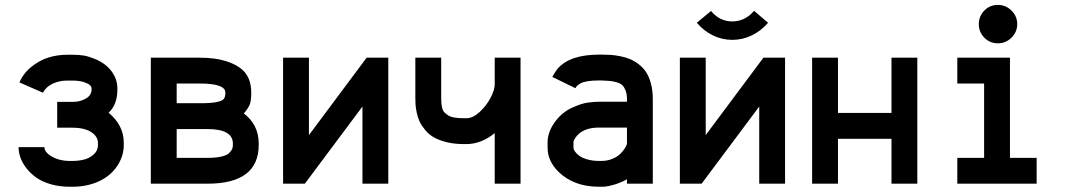

<svg xmlns="http://www.w3.org/2000/svg" viewBox="-20 -729 4239 762"><path d="M343.3 -378.9Q343.3 -383.3 338.6 -389.4Q334 -395.5 315.4 -402.3Q296.9 -409.2 267.6 -409.2H246.1Q213.9 -409.2 187.3 -396Q160.6 -382.8 150.9 -360.8L57.1 -401.9Q73.2 -439 105.5 -464.6Q137.7 -490.2 173.1 -501Q208.5 -511.7 246.1 -511.7H267.6Q295.4 -511.7 314 -508.3Q332.5 -504.9 356.9 -495.1Q399.9 -477.1 422.9 -445.8Q445.8 -414.6 445.8 -378.9V-373.5Q445.8 -313.5 411.1 -281.7Q471.2 -231.4 471.2 -163.1V-153.3Q471.2 -111.8 447.8 -74.2Q421.4 -32.2 373.8 -10Q326.2 12.2 267.6 12.2H257.8Q215.8 12.2 180.9 2Q146 -8.3 123 -24.9Q100.1 -41.5 84 -62.5Q67.9 -83.5 60.8 -104.5Q53.7 -125.5 53.7 -145H156.2Q156.2 -128.9 174.3 -115.2Q207.5 -90.3 257.8 -90.3H267.6Q292 -90.3 313.5 -95.7Q335 -101.1 351.8 -116Q368.7 -130.9 368.7 -153.3V-163.1Q368.7 -179.7 355 -194.3Q327.6 -222.2 267.6 -222.2H207V-324.7H268.6Q298.8 -324.7 321 -337.9Q343.3 -351.1 343.3 -373.5Z M1006.8 -154.3Q1006.8 0 803.7 0H578.6V-500H773.4Q835 -500 877 -486.3Q930.7 -469.2 953.9 -439.2Q977.1 -409.2 977.1 -361.3Q977.1 -331.1 971.9 -316.2Q966.8 -301.3 947.8 -278.8Q1006.8 -233.9 1006.8 -158.7ZM904.3 -158.7Q904.3 -216.8 803.2 -216.8H681.2V-102.5H803.7Q836.9 -102.5 858.9 -107.7Q880.9 -112.8 889.9 -122.1Q898.9 -131.3 901.6 -138.4Q904.3 -145.5 904.3 -154.3ZM874.5 -361.3Q874.5 -397.5 773.4 -397.5H681.2V-319.3H773.4Q818.4 -319.3 840.3 -324Q862.3 -328.6 868.4 -336.7Q874.5 -344.7 874.5 -361.3Z M1103.5 0V-500H1206.1V-192.9L1435.1 -500H1521V0H1418.5V-306.2L1189.9 0Z M1731 -340.3Q1731 -327.1 1731.7 -319.3Q1732.4 -311.5 1734.9 -300.8Q1737.3 -290 1743.2 -283.7Q1749 -277.3 1758.5 -271.2Q1768.1 -265.1 1783.7 -262.5Q1799.3 -259.8 1820.8 -259.8H1831.1Q1856.9 -259.8 1884 -284.9Q1911.1 -310.1 1927.2 -341.3Q1943.4 -372.6 1943.4 -394V-500H2045.9V0H1943.4V-200.7Q1889.6 -157.2 1831.1 -157.2H1820.8Q1782.2 -157.2 1751.5 -165Q1720.7 -172.9 1701.2 -184.3Q1681.6 -195.8 1667.2 -213.4Q1652.8 -231 1645.5 -246.3Q1638.2 -261.7 1634 -281.7Q1629.9 -301.8 1629.2 -313.7Q1628.4 -325.7 1628.4 -340.3V-500H1731Z M2367.2 -90.3Q2391.1 -90.3 2411.6 -99.1Q2432.1 -107.9 2443.8 -120.4Q2455.6 -132.8 2461.9 -143.6Q2468.3 -154.3 2468.3 -160.6V-222.7H2357.4Q2291.5 -222.7 2263.7 -182.6Q2255.9 -171.4 2255.9 -164.6V-142.1Q2255.9 -136.7 2261.2 -128.7Q2266.6 -120.6 2277.6 -111.8Q2288.6 -103 2309.8 -96.7Q2331.1 -90.3 2357.4 -90.3ZM2171.9 -423.8Q2186 -448.2 2192.9 -456.1Q2241.2 -512.2 2357.4 -512.2H2367.2Q2387.2 -512.2 2403.3 -511.2Q2419.4 -510.3 2441.4 -505.9Q2463.4 -501.5 2480.5 -494.4Q2497.6 -487.3 2515.1 -473.9Q2532.7 -460.4 2544.4 -442.4Q2556.2 -424.3 2563.5 -397Q2570.8 -369.6 2570.8 -335.4V0H2468.3V-17.6Q2444.8 -4.4 2419.7 3.2Q2394.5 10.7 2380.9 11.7L2367.2 12.2H2357.4Q2257.8 12.2 2196.8 -46.9Q2153.3 -89.8 2153.3 -142.1V-164.6Q2153.3 -203.1 2179.7 -241.2Q2193.4 -261.2 2211.4 -276.6Q2229.5 -292 2248.3 -300.5Q2267.1 -309.1 2283.2 -314.7Q2299.3 -320.3 2316.7 -322.3Q2334 -324.2 2341.6 -324.7Q2349.1 -325.2 2357.4 -325.2H2468.3V-335.4Q2468.3 -355.5 2462.9 -369.4Q2457.5 -383.3 2450.2 -390.6Q2442.9 -397.9 2427.7 -402.3Q2412.6 -406.7 2400.9 -407.7Q2389.2 -408.7 2367.2 -409.7H2357.4Q2330.1 -409.7 2311.3 -406.5Q2292.5 -403.3 2283 -397.5Q2273.4 -391.6 2270 -388.2Q2266.6 -384.8 2263.7 -378.9Z M2678.2 0V-500H2780.8V-192.9L3009.8 -500H3095.7V0H2993.2V-306.2L2764.6 0ZM2886.2 -570.8Q2845.2 -570.8 2808.6 -588.9Q2772 -606.9 2745.6 -638.7L2801.8 -685.5Q2835.9 -644 2886.2 -644Q2937 -644 2972.7 -686L3028.3 -638.7Q3001 -606.9 2964.4 -588.9Q2927.7 -570.8 2886.2 -570.8Z M3305.7 0H3203.1V-500H3305.7V-280.8H3518.1V-500H3620.6V0H3518.1V-178.2H3305.7Z M3779.3 -500H3988.3V-102.5H4094.2V0H3779.3V-102.5H3885.7V-397.5H3779.3ZM3940.4 -709.5Q3971.7 -709.5 3994.4 -687Q4017.1 -664.6 4017.1 -633.3Q4017.1 -602.1 3994.4 -579.6Q3971.7 -557.1 3940.4 -557.1Q3908.7 -557.1 3886.7 -579.3Q3864.7 -601.6 3864.7 -633.3Q3864.7 -665 3886.7 -687.3Q3908.7 -709.5 3940.4 -709.5Z"/></svg>

Font: Anka/Coder Condensed
Style: Bold
Weight: 700
Width: 4
Monospace: yes
Version: Version 001.100